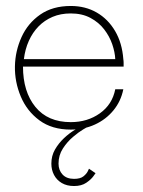

<svg xmlns="http://www.w3.org/2000/svg" viewBox="-20 -424 479 643"><path d="M228 199Q204 199 187 189Q170 179 161 162Q152 145 152 124Q152 98 164 77Q176 56 194 39Q212 22 230.5 11Q249 0 261 -6Q273 -12 273 -12V1Q273 1 258.5 9.5Q244 18 224.5 34.5Q205 51 190.5 73.5Q176 96 176 124Q176 146 189.5 160.5Q203 175 228 175Q249 175 259.5 166.5Q270 158 274 149.5Q278 141 278 141L300 156Q300 156 292.5 166.5Q285 177 269 188Q253 199 228 199ZM217 10Q154 10 112 -21Q70 -52 49.5 -101Q29 -150 30 -202Q31 -253 52 -299.5Q73 -346 114.5 -375Q156 -404 217 -404Q266 -404 304 -382Q342 -360 365.5 -320Q389 -280 393 -226Q394 -220 394 -213.5Q394 -207 394 -201H57Q57 -117 98.5 -66Q140 -15 217 -15Q273 -15 314.5 -44.5Q356 -74 366 -125H393Q385 -85 360 -54.5Q335 -24 298 -7Q261 10 217 10ZM60 -226H366Q365 -249 356 -275.5Q347 -302 329 -325.5Q311 -349 283 -364Q255 -379 217 -379Q183 -379 156 -367.5Q129 -356 109 -335.5Q89 -315 76.5 -287Q64 -259 60 -226Z"/></svg>

Font: Darker Grotesque Light
Style: Regular
Weight: 300
Designer: Gabriel Lam
Foundry: TypeRant
Version: Version 1.000;gftools[0.9.28]